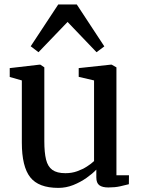

<svg xmlns="http://www.w3.org/2000/svg" viewBox="-20 -858 654 888"><path d="M481 9Q453.5 9 439.5 -1.2Q425.5 -11.5 425.5 -37.5V-73.5Q407.5 -54.5 379.8 -35Q352 -15.5 318.8 -2.2Q285.5 11 250 11Q158.5 11 119.8 -38.2Q81 -87.5 81 -198.5V-486L25 -502V-543L163 -559H166.5L185 -546.5V-205Q185 -152.5 193 -120Q201 -87.5 222.2 -72.2Q243.5 -57 282.5 -57Q312 -57 337 -66Q362 -75 382 -87.8Q402 -100.5 415 -113V-486L344 -502.5V-543L492.5 -559H496.5L518.5 -546.5V-47.5H576.5L576 -6Q559 -1.5 535.2 3.8Q511.5 9 481 9ZM158 -616.5 122 -644 249.5 -837.5H335L462.5 -643.5L426.5 -616.5L292.5 -756.5Z"/></svg>

Font: Merriweather 36pt
Style: Regular
Weight: 400
Designer: Eben Sorkin
Foundry: Eben Sorkin
Version: Version 2.100